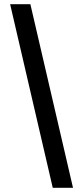

<svg xmlns="http://www.w3.org/2000/svg" viewBox="-20 -730 379 910"><path d="M230 160 28 -710H124L326 160Z"/></svg>

Font: Giro Regular
Style: Bold
Weight: 700
Designer: Paul D. Hunt
Foundry: Adobe Systems Incorporated
Version: Version 1.000;PS 1.0;hotconv 1.0.88;makeotf.lib2.5.647800